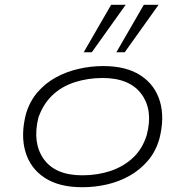

<svg xmlns="http://www.w3.org/2000/svg" viewBox="-20 -777 776 805"><path d="M325 8Q228 8 167.5 -31.5Q107 -71 86.5 -141Q66 -211 89 -300Q105 -353 137.5 -390.5Q170 -428 213.5 -452Q257 -476 308.5 -488Q360 -500 413 -500Q510 -500 570 -460.5Q630 -421 650.5 -352Q671 -283 648 -194Q632 -140 599.5 -102.5Q567 -65 524 -40.5Q481 -16 430 -4Q379 8 325 8ZM325 -42Q388 -42 442.5 -60Q497 -78 537 -115Q577 -152 595 -210Q623 -314 573.5 -382Q524 -450 410 -450Q349 -450 294 -432.5Q239 -415 200 -378Q161 -341 141 -284Q115 -178 163.5 -110Q212 -42 325 -42ZM468 -558 583 -757H645L503 -558ZM331 -558 446 -757H507L365 -558Z"/></svg>

Font: Nunito Sans 7pt Expanded ExtraLight
Style: Italic
Weight: 250
Width: 7
Italic angle: -9°
Designer: Vernon Adams
Foundry: Vernon Adams
Version: Version 3.101;gftools[0.9.27]